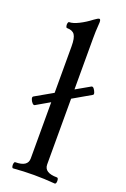

<svg xmlns="http://www.w3.org/2000/svg" viewBox="-143 -773 540 824"><g transform="rotate(20 127.0 -361.0)"><path d="M32 4Q28 4 26.5 -3Q25 -10 26.5 -17Q28 -24 32 -24Q89 -24 89 -62V-574Q89 -612 79 -626.5Q69 -641 44 -641Q40 -641 38.5 -648Q37 -655 38.5 -661.5Q40 -668 44 -668Q61 -668 87 -681Q113 -694 139 -714Q147 -720 152.5 -723Q158 -726 161 -726Q167 -726 167 -712Q165 -687 164.5 -669Q164 -651 164 -637V-62Q164 -24 222 -24Q227 -24 228.5 -17Q230 -10 228.5 -3Q227 4 222 4Q198 2 174 1Q150 0 127 0Q103 0 79.5 1Q56 2 32 4ZM27 -283Q22 -280 15.5 -287Q9 -294 6 -303.5Q3 -313 9 -316L228 -441Q234 -444 239.5 -437Q245 -430 248 -421.5Q251 -413 247 -410Z"/></g></svg>

Font: Junicode VF
Style: Regular
Weight: 400
Designer: Peter S. Baker
Version: Version 2.213